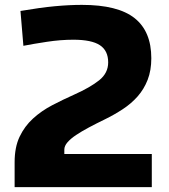

<svg xmlns="http://www.w3.org/2000/svg" viewBox="-20 -769 694 788"><path d="M40 -103Q40 -165 60.5 -208Q81 -251 115.5 -282.5Q150 -314 194 -337Q238 -360 285 -381Q350 -410 387 -439.5Q424 -469 424 -513Q424 -561 390 -583.5Q356 -606 281 -606Q229 -606 173 -597.5Q117 -589 76 -581L64 -724Q146 -738 205.5 -743.5Q265 -749 316 -749Q464 -749 532.5 -694.5Q601 -640 601 -530Q601 -480 586 -441.5Q571 -403 545 -373.5Q519 -344 484 -321Q449 -298 410 -279Q375 -262 345 -246Q315 -230 292.5 -215Q270 -200 257 -185Q244 -170 244 -155V-137H603V-1H40Z"/></svg>

Font: Encode Sans Wide
Style: Bold
Weight: 700
Designer: Pablo Impallari, Andres Torresi
Foundry: Pablo Impallari, Andres Torresi
Version: Version 1.000; ttfautohint (v1.00) -l 8 -r 50 -G 200 -x 14 -